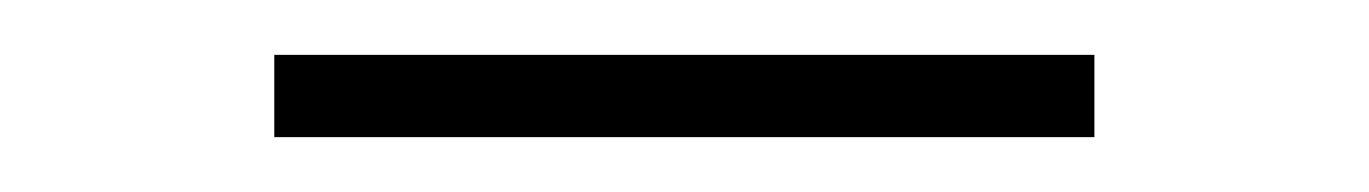

<svg xmlns="http://www.w3.org/2000/svg" viewBox="-20 -287 499 70"><path d="M80 -237V-267H379V-237Z"/></svg>

Font: Marine Company Thin
Style: Regular
Weight: 100
Designer: Rodrigo Fuenzalida
Foundry: fragTYPE
Version: Version 1.000